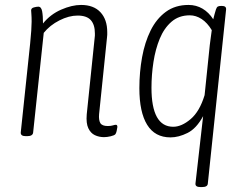

<svg xmlns="http://www.w3.org/2000/svg" viewBox="-20 -549 999 777"><path d="M401 6Q381 6 364 -2Q347 -10 337.5 -30Q328 -50 331 -86L363 -395Q364 -400 364 -405Q364 -410 364 -414Q364 -449 347.5 -467.5Q331 -486 294 -486Q259 -486 220.5 -466.5Q182 -447 157 -416L114 -12Q112 2 90 2H84Q63 2 64 -13L102 -373Q105 -402 106.5 -425Q108 -448 108 -461Q108 -481 107 -492Q106 -503 106 -507Q106 -516 117 -519Q128 -522 135 -522Q147 -522 150.5 -503.5Q154 -485 154 -454Q184 -491 227.5 -510Q271 -529 308 -529Q359 -529 386.5 -499.5Q414 -470 414 -419Q414 -414 414 -408.5Q414 -403 413 -397L381 -87Q379 -63 386 -51Q393 -39 416 -39Q429 -39 436.5 -41.5Q444 -44 449 -44Q455 -44 455 -35Q454 -27 452 -18.5Q450 -10 447 -6Q443 -1 428 2.5Q413 6 401 6Z M791 208Q770 208 771 194L802 -79Q775 -29 739 -11Q703 7 670 7Q607 7 575.5 -44Q544 -95 544 -192Q544 -257 555 -317.5Q566 -378 589.5 -425.5Q613 -473 651 -501Q689 -529 743 -529Q774 -529 799.5 -514Q825 -499 843 -471Q848 -492 854 -511Q857 -520 861.5 -522.5Q866 -525 875 -525H878Q896 -525 895 -511L821 194Q820 208 798 208ZM681 -36Q715 -36 751.5 -67Q788 -98 808 -164L829 -367Q831 -382 833 -397.5Q835 -413 837 -427Q819 -457 796 -472Q773 -487 748 -487Q704 -487 674 -461Q644 -435 626.5 -392.5Q609 -350 601 -298Q593 -246 593 -194Q593 -36 681 -36Z"/></svg>

Font: Asap Condensed Condensed ExtraLight
Style: Italic
Weight: 200
Width: 3
Italic angle: -6°
Designer: Pablo Cosgaya
Foundry: Omnibus-Type
Version: Version 3.001; ttfautohint (v1.8.4.7-5d5b)